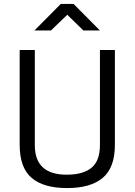

<svg xmlns="http://www.w3.org/2000/svg" viewBox="-20 -946 684 976"><path d="M157 -208Q157 -58 319 -58Q403 -58 445.5 -93.5Q488 -129 488 -208V-692H564V-210Q564 -94 502.5 -42Q441 10 321 10Q201 10 140.5 -42Q80 -94 80 -210V-692H157ZM155 -791 289 -926H354L488 -791H404L322 -871L239 -791Z"/></svg>

Font: Titillium Web
Style: Regular
Weight: 400
Version: Version 1.002;PS 57.000;hotconv 1.0.70;makeotf.lib2.5.55311